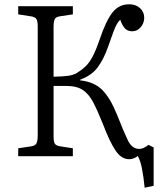

<svg xmlns="http://www.w3.org/2000/svg" viewBox="-20 -729 752 896"><path d="M655 147Q650 95 642.5 57.5Q635 20 623 -1Q616 5 605 9.5Q594 14 583 14Q546 14 518.5 -27.5Q491 -69 460 -151Q436 -211 415.5 -250.5Q395 -290 366.5 -309Q338 -328 289 -328H230V-93Q230 -69 235.5 -59Q241 -49 262 -46L320 -37V0H65V-37L125 -46Q145 -49 150.5 -60.5Q156 -72 156 -97V-606Q156 -630 150 -640Q144 -650 123 -653L65 -662V-700H320V-662L260 -653Q240 -650 235 -638.5Q230 -627 230 -602V-371Q278 -372 300 -375.5Q322 -379 338 -388Q361 -402 379 -419Q397 -436 412.5 -465.5Q428 -495 445 -545Q475 -633 505 -671Q535 -709 583 -709Q614 -709 633.5 -691Q653 -673 653 -646Q653 -621 636.5 -602Q620 -583 598 -583Q575 -583 562.5 -597Q550 -611 541 -637Q532 -628 525 -616Q518 -604 509 -579.5Q500 -555 483 -507Q464 -453 436 -415Q408 -377 354 -357V-354Q420 -347 457.5 -309Q495 -271 526 -194Q557 -115 576.5 -74.5Q596 -34 630 -34Q641 -34 652 -39.5Q663 -45 673 -53L697 -41V138Z"/></svg>

Font: Literata 12pt Light
Style: Regular
Weight: 300
Designer: Latin by Veronika Burian and Jose Scaglione. Greek by Irene Vlachou. Cyrillic by Vera Evstafieva.
Foundry: TypeTogether
Version: Version 3.002